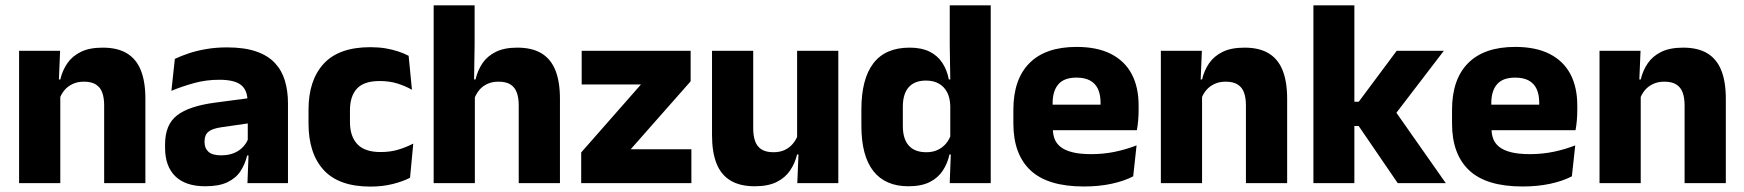

<svg xmlns="http://www.w3.org/2000/svg" viewBox="-20 -680 6476 713"><path d="M366.8 0V-288.8Q366.8 -315.9 359.9 -335.6Q352.9 -355.4 336.4 -366Q319.9 -376.7 291.5 -376.7Q267.9 -376.7 249.9 -368.2Q231.9 -359.8 219.8 -345.6Q207.7 -331.4 201.4 -313.5L177.8 -385H204Q211.8 -418.5 230.1 -445.1Q248.4 -471.7 280.3 -487.4Q312.3 -503.1 361.4 -503.1Q416.4 -503.1 451.4 -481.9Q486.4 -460.7 503.1 -418.7Q519.9 -376.6 519.9 -313.3V0ZM50.9 0V-491.4H203.2L198.1 -368.6L203.9 -354.2V0Z M898.9 0 903.6 -123 900.1 -130.7V-284L899.2 -303.9Q899.2 -345.1 875 -364.5Q850.8 -383.8 794.3 -383.8Q744.8 -383.8 700.3 -371.4Q655.8 -359 616.5 -342.8L629.3 -461.4Q652.8 -472.5 682.2 -482.3Q711.7 -492.1 747.1 -498Q782.4 -504 822.9 -504Q887.5 -504 931.1 -489Q974.6 -474 1000.5 -446.4Q1026.5 -418.8 1037.9 -380.6Q1049.4 -342.5 1049.4 -296.4V0ZM742.5 11.7Q668.9 11.7 631 -25.4Q593 -62.6 593 -131V-144.3Q593 -217.1 637.6 -251.7Q682.3 -286.3 779.8 -299L911.8 -316.5L920.8 -224.6L803.8 -207.7Q768.3 -202.8 754 -190.8Q739.6 -178.8 739.6 -155.4V-151.8Q739.6 -129.5 754.1 -116.4Q768.6 -103.2 800.6 -103.2Q828.5 -103.2 848.6 -111.5Q868.8 -119.8 881.9 -133.8Q895.1 -147.7 901.6 -164.4L923.1 -102.7H897.8Q890.1 -70.3 873.2 -44.5Q856.3 -18.6 824.9 -3.5Q793.6 11.7 742.5 11.7Z M1355.6 12.9Q1238.6 12.9 1182.2 -48.5Q1125.7 -109.9 1125.7 -221.7V-272.7Q1125.7 -382.2 1182.2 -443.5Q1238.7 -504.8 1355.2 -504.8Q1384.9 -504.8 1411 -500.6Q1437.1 -496.3 1459 -488.9Q1480.9 -481.6 1497.5 -472.8L1509.8 -346.6Q1485.5 -360.5 1456.1 -369.8Q1426.7 -379.1 1389.5 -379.1Q1331.6 -379.1 1305.6 -351Q1279.6 -323 1279.6 -270V-227.3Q1279.6 -173.4 1307.2 -144.4Q1334.7 -115.4 1393 -115.4Q1429.6 -115.4 1458.8 -124.2Q1488 -133 1514.7 -146.8L1502.7 -20Q1476.6 -6.2 1438.5 3.3Q1400.5 12.9 1355.6 12.9Z M1906.3 0V-288.8Q1906.3 -315.9 1899.4 -335.6Q1892.4 -355.4 1876.1 -366Q1859.8 -376.7 1831 -376.7Q1807.4 -376.7 1789.4 -368.2Q1771.5 -359.8 1759.7 -345.6Q1747.9 -331.4 1741.6 -313.5L1710.6 -385H1745.9Q1753.7 -418.5 1771.6 -445.1Q1789.6 -471.7 1821.2 -487.4Q1852.8 -503.1 1900.9 -503.1Q1955.9 -503.1 1990.9 -481.9Q2025.9 -460.7 2042.6 -418.7Q2059.4 -376.6 2059.4 -313.3V0ZM1590.4 0V-660.3H1742.5V-513.3L1740 -351.4L1743.4 -339.5V0Z M2547.5 -125.6V0H2138.3V-113.9L2360.3 -366.4H2140.1V-491.4H2544.7V-378L2322 -125.6Z M2777.1 -491.4V-202.7Q2777.1 -175.7 2784.1 -155.9Q2791.1 -136.1 2807.6 -125.4Q2824.2 -114.7 2852.5 -114.7Q2876.6 -114.7 2894.4 -123.2Q2912.1 -131.7 2924.2 -146.1Q2936.4 -160.5 2942.5 -177.9L2966.2 -106.4H2940Q2932.2 -73.5 2913.9 -46.6Q2895.6 -19.7 2863.8 -4Q2832 11.7 2782.6 11.7Q2728.1 11.7 2692.8 -9.5Q2657.6 -30.8 2640.8 -72.9Q2624.1 -115 2624.1 -178.1V-491.4ZM3093.1 -491.4V0H2940.8L2945.8 -122.9L2940.1 -137.2V-491.4Z M3353.3 11.7Q3267.5 11.7 3223.1 -44.9Q3178.8 -101.4 3178.8 -213.2V-273.3Q3178.8 -386.8 3223.3 -444.9Q3267.8 -503.1 3358 -503.1Q3401.8 -503.1 3431.5 -488.5Q3461.2 -473.9 3478.8 -447.5Q3496.5 -421.1 3503.6 -385H3545.2L3508.9 -286.2Q3508.1 -316.4 3497.2 -337.4Q3486.2 -358.4 3466.4 -369.6Q3446.6 -380.8 3418.5 -380.8Q3376.7 -380.8 3354.7 -356.3Q3332.7 -331.8 3332.7 -283.1V-212.6Q3332.7 -164.1 3354.8 -139.4Q3376.8 -114.7 3420.3 -114.7Q3443.6 -114.7 3461.9 -123.2Q3480.1 -131.7 3492.7 -146.5Q3505.3 -161.4 3511.5 -180.3L3548.8 -106.4H3506Q3498.7 -73.5 3481.2 -46.6Q3463.6 -19.7 3432.7 -4Q3401.7 11.7 3353.3 11.7ZM3506.8 0 3511.5 -124.3 3508.9 -150.7V-349.5L3509.1 -371L3506.9 -513.7V-660.3H3659.1V0Z M4005 12.5Q3870.9 12.5 3807.1 -47.2Q3743.2 -107 3743.2 -221.4V-272.5Q3743.2 -385.7 3803.1 -445.8Q3862.9 -505.8 3977.7 -505.8Q4054.5 -505.8 4105.6 -479.7Q4156.8 -453.6 4182.6 -405.1Q4208.3 -356.5 4208.3 -288.5V-272.1Q4208.3 -253 4206.7 -233.3Q4205 -213.5 4201.8 -196.4H4064.1Q4065.8 -225.6 4066.4 -251.4Q4067 -277.2 4067 -297.9Q4067 -328.3 4057.5 -349.2Q4047.9 -370 4028.2 -380.9Q4008.5 -391.8 3977.7 -391.8Q3931.7 -391.8 3910.4 -367.1Q3889 -342.4 3889 -296.9V-252L3889.9 -235.3V-200.5Q3889.9 -181.3 3896.2 -164.4Q3902.5 -147.5 3918.3 -134.7Q3934.2 -121.9 3961.9 -114.8Q3989.7 -107.6 4032.6 -107.6Q4077.9 -107.6 4120 -116.3Q4162.1 -125 4200.7 -140.1L4188.2 -25.2Q4154.2 -7.5 4107.6 2.5Q4061.1 12.5 4005 12.5ZM3824.2 -196.4V-291.2H4171V-196.4Z M4606.8 0V-288.8Q4606.8 -315.9 4599.9 -335.6Q4592.9 -355.4 4576.4 -366Q4559.9 -376.7 4531.5 -376.7Q4507.9 -376.7 4489.9 -368.2Q4471.9 -359.8 4459.8 -345.6Q4447.7 -331.4 4441.4 -313.5L4417.8 -385H4444Q4451.8 -418.5 4470.1 -445.1Q4488.4 -471.7 4520.3 -487.4Q4552.3 -503.1 4601.4 -503.1Q4656.4 -503.1 4691.4 -481.9Q4726.4 -460.7 4743.1 -418.7Q4759.9 -376.6 4759.9 -313.3V0ZM4290.9 0V-491.4H4443.2L4438.1 -368.6L4443.9 -354.2V0Z M5170.5 0 5025.5 -212.1H4985.7V-302.1H5025.7L5166.7 -491.4H5341.8L5154.9 -247.3V-276.5L5348.9 0ZM4857.4 0V-660.3H5009.5V0Z M5634 12.5Q5499.9 12.5 5436.1 -47.2Q5372.2 -107 5372.2 -221.4V-272.5Q5372.2 -385.7 5432.1 -445.8Q5491.9 -505.8 5606.7 -505.8Q5683.5 -505.8 5734.6 -479.7Q5785.8 -453.6 5811.6 -405.1Q5837.3 -356.5 5837.3 -288.5V-272.1Q5837.3 -253 5835.7 -233.3Q5834 -213.5 5830.8 -196.4H5693.1Q5694.8 -225.6 5695.4 -251.4Q5696 -277.2 5696 -297.9Q5696 -328.3 5686.5 -349.2Q5676.9 -370 5657.2 -380.9Q5637.5 -391.8 5606.7 -391.8Q5560.7 -391.8 5539.4 -367.1Q5518 -342.4 5518 -296.9V-252L5518.9 -235.3V-200.5Q5518.9 -181.3 5525.2 -164.4Q5531.5 -147.5 5547.3 -134.7Q5563.2 -121.9 5590.9 -114.8Q5618.7 -107.6 5661.6 -107.6Q5706.9 -107.6 5749 -116.3Q5791.1 -125 5829.7 -140.1L5817.2 -25.2Q5783.2 -7.5 5736.6 2.5Q5690.1 12.5 5634 12.5ZM5453.2 -196.4V-291.2H5800V-196.4Z M6235.8 0V-288.8Q6235.8 -315.9 6228.9 -335.6Q6221.9 -355.4 6205.4 -366Q6188.9 -376.7 6160.5 -376.7Q6136.9 -376.7 6118.9 -368.2Q6100.9 -359.8 6088.8 -345.6Q6076.7 -331.4 6070.4 -313.5L6046.8 -385H6073Q6080.8 -418.5 6099.1 -445.1Q6117.4 -471.7 6149.3 -487.4Q6181.3 -503.1 6230.4 -503.1Q6285.4 -503.1 6320.4 -481.9Q6355.4 -460.7 6372.1 -418.7Q6388.9 -376.6 6388.9 -313.3V0ZM5919.9 0V-491.4H6072.2L6067.1 -368.6L6072.9 -354.2V0Z"/></svg>

Font: Anek Odia Medium
Style: Regular
Weight: 500
Designer: Yesha Goshar & Mahesh Sahu (Odia), Yesha Goshar (Latin)
Foundry: Ek Type
Version: Version 1.003